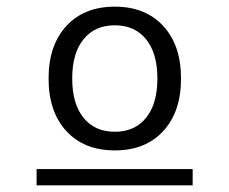

<svg xmlns="http://www.w3.org/2000/svg" viewBox="-20 -760 689 577"><path d="M90 -203V-252H559V-203ZM179.5 -366Q126 -424 126 -524Q126 -624 179.5 -682Q233 -740 325 -740Q417 -740 470.5 -682Q524 -624 524 -524Q524 -424 470.5 -366Q417 -308 325 -308Q233 -308 179.5 -366ZM231 -406Q265 -364 325 -364Q385 -364 419 -406Q453 -448 453 -524Q453 -600 419 -642Q385 -684 325 -684Q265 -684 231 -642Q197 -600 197 -524Q197 -448 231 -406Z"/></svg>

Font: Mplus 1p
Style: Regular
Weight: 400
Version: Version 1.061